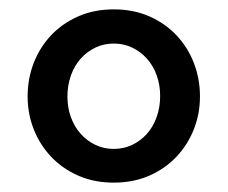

<svg xmlns="http://www.w3.org/2000/svg" viewBox="-20 -732 486 410"><path d="M223 -342Q181 -342 147 -357Q113 -372 89 -397.5Q65 -423 52 -456Q39 -489 39 -526Q39 -564 52 -597.5Q65 -631 89 -656.5Q113 -682 147 -697Q181 -712 223 -712Q265 -712 299 -697Q333 -682 357 -656.5Q381 -631 394 -597.5Q407 -564 407 -526Q407 -489 394 -456Q381 -423 357 -397.5Q333 -372 299 -357Q265 -342 223 -342ZM124 -526Q124 -502 131.5 -481.5Q139 -461 152.5 -446Q166 -431 184 -422.5Q202 -414 223 -414Q244 -414 262 -422.5Q280 -431 293.5 -446Q307 -461 314.5 -482Q322 -503 322 -527Q322 -551 314.5 -571.5Q307 -592 293.5 -607Q280 -622 262 -630.5Q244 -639 223 -639Q202 -639 184 -630.5Q166 -622 152.5 -607Q139 -592 131.5 -571Q124 -550 124 -526Z"/></svg>

Font: Oxford Sans SemiBold
Style: Regular
Weight: 600
Designer: Matt McInerney, Pablo Impallari, Rodrigo Fuenzalida
Foundry: Matt McInerney, Pablo Impallari, Rodrigo Fuenzalida
Version: Version 3.000g; ttfautohint (v1.5) -l 8 -r 28 -G 28 -x 14 -D